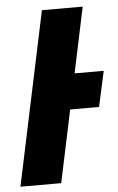

<svg xmlns="http://www.w3.org/2000/svg" viewBox="-57 -751 486 788"><g transform="rotate(-5 186.0 -357.0)"><path d="M-5 0 146 -714H314L257 -444H377L345 -298H226L163 0Z"/></g></svg>

Font: Noto Sans Display Condensed Black
Style: Italic
Weight: 900
Width: 3
Italic angle: -192°
Designer: Monotype Design Team
Foundry: Monotype Imaging Inc.
Version: Version 1.900